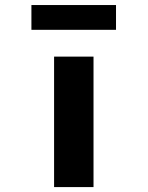

<svg xmlns="http://www.w3.org/2000/svg" viewBox="-20 -761 600 781"><path d="M200 0V-530.7H360.4V0ZM107.8 -639.7V-740.5H451.9V-639.7Z"/></svg>

Font: Lexend Zetta
Style: Regular
Weight: 400
Designer: Bonnie Shaver-Troup, Thomas Jockin
Foundry: Lexend
Version: Version 1.007